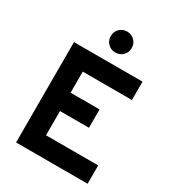

<svg xmlns="http://www.w3.org/2000/svg" viewBox="-215 -1038 1053 1160"><g transform="rotate(30 312.0 -458.0)"><path d="M379 -791Q358 -770 327 -770Q296 -770 275 -791Q254 -812 254 -843Q254 -874 275 -895Q296 -916 327 -916Q358 -916 379 -895Q400 -874 400 -843Q400 -812 379 -791ZM80 -700H558V-572H215V-425H417V-297H215V-128H579V0H80Z"/></g></svg>

Font: OVRPSS Recut ExtraBold
Style: Regular
Weight: 800
Designer: Giant Group
Foundry: Giant Group
Version: Version 1.001;hotconv 1.0.109;makeotfexe 2.5.65596